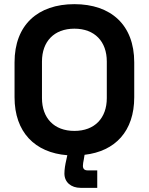

<svg xmlns="http://www.w3.org/2000/svg" viewBox="-20 -734 716 924"><path d="M338 -104C240 -104 182 -166 182 -262V-438C182 -534 240 -596 338 -596C436 -596 494 -534 494 -438V-262C494 -166 436 -104 338 -104ZM50 -266C50 -98 148 1 304 13L299 36C294 57 290 81 290 101C290 143 322 170 368 170H448V86H402C387 86 379 79 379 64C379 55 381 45 383 35L387 11C535 -6 626 -103 626 -266V-434C626 -614 514 -714 338 -714C162 -714 50 -614 50 -434Z"/></svg>

Font: Meta Space
Style: Bold
Weight: 700
Designer: Meta Pool / Florian Karsten
Foundry: Meta Pool / Florian Karsten
Version: Version 2.000;Glyphs 3.1.1 (3137)